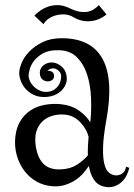

<svg xmlns="http://www.w3.org/2000/svg" viewBox="-20 -705 535 765"><path d="M495.1 -36.1Q492.2 -23.4 485.4 -8.3Q478.5 6.8 465.8 19Q453.1 31.2 435.1 37.6Q417 43.9 392.6 38.1Q368.2 32.2 354 10.7Q339.8 -10.7 334 -43.9Q325.2 -30.3 312 -15.1Q298.8 0 280.8 12.2Q262.7 24.4 239.7 31.7Q216.8 39.1 189.5 37.1Q152.3 34.2 123.5 17.1Q94.7 0 75.2 -26.9Q55.7 -53.7 46.4 -87.9Q37.1 -122.1 41 -159.2Q44.9 -196.3 61 -222.7Q77.1 -249 101.6 -265.1Q126 -281.2 157.2 -287.1Q188.5 -293 221.7 -290Q265.6 -285.2 294.9 -264.2Q324.2 -243.2 339.8 -217.8Q344.7 -262.7 342.8 -314Q340.8 -365.2 327.1 -407.7Q313.5 -450.2 285.2 -478Q256.8 -505.9 208 -504.9Q173.8 -504.9 151.9 -492.7Q129.9 -480.5 116.7 -463.9Q103.5 -447.3 98.6 -430.2Q93.8 -413.1 93.8 -403.3Q93.8 -393.6 99.6 -381.3Q105.5 -369.1 116.2 -358.9Q127 -348.6 141.6 -342.8Q156.2 -336.9 174.8 -339.8Q187.5 -341.8 197.3 -348.6Q207 -355.5 212.9 -364.3Q218.8 -373 221.2 -382.8Q223.6 -392.6 223.6 -401.4Q223.6 -411.1 217.8 -418.5Q211.9 -425.8 204.1 -429.7Q196.3 -433.6 186.5 -432.1Q176.8 -430.7 168.9 -422.9Q177.7 -423.8 186.5 -419.4Q195.3 -415 195.3 -401.4Q195.3 -390.6 186.5 -385.3Q177.7 -379.9 167 -380.9Q156.2 -381.8 147.5 -390.1Q138.7 -398.4 138.7 -416Q138.7 -432.6 152.8 -444.3Q167 -456.1 185.5 -456.1Q208 -456.1 227.1 -438.5Q246.1 -420.9 246.1 -389.6Q246.1 -378.9 240.7 -366.7Q235.4 -354.5 224.6 -343.8Q213.9 -333 196.3 -325.7Q178.7 -318.4 155.3 -318.4Q131.8 -318.4 113.3 -327.6Q94.7 -336.9 82 -351.1Q69.3 -365.2 63 -382.3Q56.6 -399.4 56.6 -415Q56.6 -430.7 66.4 -454.6Q76.2 -478.5 97.2 -500Q118.2 -521.5 149.9 -537.1Q181.6 -552.7 225.6 -552.7Q343.8 -552.7 388.7 -470.2Q433.6 -387.7 403.3 -224.6Q391.6 -159.2 390.6 -118.2Q389.6 -77.1 395.5 -52.7Q401.4 -28.3 412.6 -18.6Q423.8 -8.8 436.5 -6.8Q447.3 -4.9 457 -8.8Q464.8 -10.7 472.2 -18.1Q479.5 -25.4 482.4 -41ZM330.1 -85.9Q329.1 -121.1 333 -160.2Q325.2 -190.4 301.3 -216.3Q277.3 -242.2 247.1 -247.1Q224.6 -251 200.7 -246.6Q176.8 -242.2 158.2 -229Q139.6 -215.8 128.9 -192.4Q118.2 -168.9 121.1 -134.8Q126 -82 150.9 -54.7Q175.8 -27.3 224.6 -30.3Q261.7 -32.2 287.6 -49.3Q313.5 -66.4 330.1 -85.9ZM255.9 -672.9Q280.3 -661.1 298.8 -658.2Q317.4 -655.3 331.5 -658.7Q345.7 -662.1 356 -669.4Q366.2 -676.8 374 -684.6L404.3 -647.5Q376 -624 340.3 -620.6Q304.7 -617.2 270.5 -637.7Q254.9 -646.5 237.3 -647.5Q219.7 -648.4 203.1 -644Q186.5 -639.6 173.3 -630.4Q160.2 -621.1 153.3 -608.4L117.2 -642.6Q124 -650.4 137.7 -660.6Q151.4 -670.9 169.4 -677.7Q187.5 -684.6 209.5 -684.6Q231.4 -684.6 255.9 -672.9Z"/></svg>

Font: Mystery Quest
Style: Regular
Weight: 400
Designer: Squid
Foundry: Font Diner, Inc DBA Sideshow
Version: Version 1.000